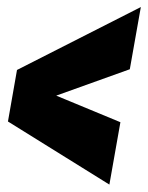

<svg xmlns="http://www.w3.org/2000/svg" viewBox="-20 -508 410 531"><path d="M282.5 2.5 313 -170 135.5 -243.5 339 -316.5 369.5 -488.5 27 -314.5 2 -172Z"/></svg>

Font: Anybody Condensed Black
Style: Italic
Weight: 900
Width: 3
Italic angle: -10°
Version: Version 1.113;gftools[0.9.25]